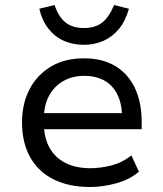

<svg xmlns="http://www.w3.org/2000/svg" viewBox="-20 -738 652 767"><path d="M339 9Q255 9 194 -21.5Q133 -52 100.5 -110Q68 -168 68 -249Q68 -323 97.5 -380.5Q127 -438 182.5 -471.5Q238 -505 316 -505Q390 -505 441.5 -473.5Q493 -442 519.5 -385Q546 -328 546 -250V-222H135V-286H487L468 -265Q468 -347 428.5 -391Q389 -435 316 -435Q269 -435 232.5 -414Q196 -393 175.5 -354.5Q155 -316 155 -260V-250Q155 -189 177.5 -148.5Q200 -108 241.5 -87Q283 -66 341 -66Q381 -66 424.5 -77Q468 -88 505 -117L535 -52Q497 -20 443.5 -5.5Q390 9 339 9ZM315 -559Q271 -559 235 -575Q199 -591 173.5 -623.5Q148 -656 137 -703L198 -718Q213 -672 241 -649Q269 -626 315 -626Q359 -626 387 -647Q415 -668 436 -718L495 -703Q481 -653 454.5 -621.5Q428 -590 392.5 -574.5Q357 -559 315 -559Z"/></svg>

Font: Nunito Sans 7pt
Style: Regular
Weight: 400
Designer: Vernon Adams
Foundry: Vernon Adams
Version: Version 3.101;gftools[0.9.27]